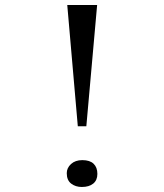

<svg xmlns="http://www.w3.org/2000/svg" viewBox="-20 -730 654 765"><path d="M290 -227 248 -710H367L324 -227ZM306 15Q281 15 263.5 1.5Q246 -12 246 -40Q246 -61 263 -76.5Q280 -92 308 -92Q338 -92 353 -77.5Q368 -63 368 -37Q368 -12 351.5 1.5Q335 15 306 15Z"/></svg>

Font: Intel One Mono Light
Style: Regular
Weight: 300
Monospace: yes
Designer: Fred Shallcrass
Foundry: Frere-Jones Type LLC
Version: Version 1.004